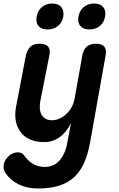

<svg xmlns="http://www.w3.org/2000/svg" viewBox="-56 -808 676 1089"><path d="M326 0 347 -111Q322 -59 283 -30.5Q244 -2 194 -2Q148 -2 114.5 -17Q81 -32 60.5 -59.5Q40 -87 33.5 -123Q27 -159 35 -202L91 -494Q99 -527 117 -543.5Q135 -560 169 -560Q203 -560 217 -543.5Q231 -527 224 -494L172 -231Q169 -212 170 -193Q171 -174 179 -159Q187 -144 201.5 -135Q216 -126 238 -126Q262 -126 284 -136.5Q306 -147 323 -164Q340 -181 351.5 -202.5Q363 -224 367 -247L411 -494Q417 -527 436 -543.5Q455 -560 488 -560Q522 -560 535.5 -543.5Q549 -527 543 -494L455 0Q443 65 422 113.5Q401 162 366.5 195Q332 228 281 244.5Q230 261 158 261Q127 261 100 255Q73 249 49.5 237.5Q26 226 7.5 210Q-11 194 -25 173Q-32 163 -34.5 150.5Q-37 138 -35 126Q-33 113 -25.5 100.5Q-18 88 -7.5 78Q3 68 16.5 62Q30 56 44 56Q55 56 64 59.5Q73 63 79 71Q88 84 99.5 96Q111 108 125 117.5Q139 127 157 133Q175 139 197 139Q221 139 241.5 131Q262 123 278.5 105.5Q295 88 307.5 62Q320 36 326 0ZM451 -641Q417 -641 400 -660.5Q383 -680 389 -714Q395 -748 419 -768Q443 -788 478 -788Q512 -788 529 -768Q546 -748 540 -714Q534 -680 510 -660.5Q486 -641 451 -641ZM214 -641Q179 -641 162.5 -660.5Q146 -680 152 -714Q158 -748 182 -768Q206 -788 240 -788Q275 -788 291.5 -768Q308 -748 303 -714Q297 -680 272.5 -660.5Q248 -641 214 -641Z"/></svg>

Font: Maple Mono
Style: Bold Italic
Weight: 700
Italic angle: -10°
Monospace: yes
Designer: subframe7536
Version: Version 7.000